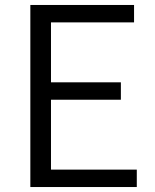

<svg xmlns="http://www.w3.org/2000/svg" viewBox="-20 -752 624 772"><path d="M102 0H530V-70H185V-351H466V-421H185V-662H519V-732H102Z"/></svg>

Font: Genne Gothic Normal
Style: Regular
Weight: 350
Designer: Ryoko NISHIZUKA (kana & ideographs); Paul D. Hunt (Latin, Greek & Cyrillic); Wenlong ZHANG (bopomofo); Sandoll Communica
Foundry: Adobe Systems Incorporated
Version: Version 1.004;PS 1.004;hotconv 16.6.51;makeotf.lib2.5.65220